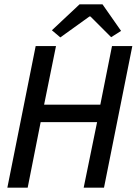

<svg xmlns="http://www.w3.org/2000/svg" viewBox="-20 -868 640 888"><path d="M14 0 145 -655H239L184 -384H444L498 -655H592L461 0H367L429 -303H168L108 0ZM259 -695 220 -728 348 -848H454L540 -725L494 -696L398 -792H394Z"/></svg>

Font: Source Code Pro Medium
Style: Italic
Weight: 500
Italic angle: -11°
Monospace: yes
Designer: Paul D. Hunt, Teo Tuominen
Foundry: Adobe Systems Incorporated
Version: Version 1.050;PS 1.000;hotconv 16.6.51;makeotf.lib2.5.65220